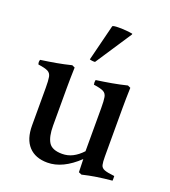

<svg xmlns="http://www.w3.org/2000/svg" viewBox="-139 -854 860 969"><g transform="rotate(20 291.5 -370.0)"><path d="M226 12Q161 12 125.5 -26.5Q90 -65 90 -138V-340Q90 -379 86.5 -398Q83 -417 67.5 -425Q52 -433 15 -438Q10 -451 15 -463Q58 -469 97.5 -476Q137 -483 177 -493L192 -486Q191 -455 190.5 -427.5Q190 -400 190 -376V-174Q190 -114 208.5 -84.5Q227 -55 281 -55Q311 -55 337.5 -68.5Q364 -82 388 -108V-340Q388 -379 384.5 -398Q381 -417 365.5 -425Q350 -433 313 -438Q310 -451 313 -463Q356 -469 395.5 -476Q435 -483 476 -493L491 -486Q490 -455 489.5 -427.5Q489 -400 489 -376V-117Q489 -87 492.5 -72Q496 -57 512.5 -50.5Q529 -44 567 -40Q568 -28 567 -15Q524 -11 485 -5Q446 1 409 10L393 3L391 -67Q308 12 226 12ZM407 -746V-742L279 -548Q274 -547 265 -548Q256 -549 250 -551L299 -747Q304 -752 333 -752Q373 -752 407 -746Z"/></g></svg>

Font: Tiro Bangla
Style: Regular
Weight: 400
Designer: Bangla: John Hudson & Fiona Ross. Latin: John Hudson.
Foundry: Tiro Typeworks Ltd.
Version: Version 1.60